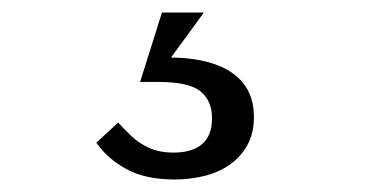

<svg xmlns="http://www.w3.org/2000/svg" viewBox="-20 -25 590 307"><path d="M306 -5 244 80 241 67Q286 66 318.5 76Q351 86 368.5 107.5Q386 129 386 162Q386 188 375.5 207Q365 226 347 238.5Q329 251 306 256.5Q283 262 259 262Q212 262 181.5 245Q151 228 134 203L169 171Q178 181 190 192.5Q202 204 218.5 211.5Q235 219 258 219Q287 219 303 205.5Q319 192 319 164Q319 136 300.5 121Q282 106 233 106H204L239 -5Z"/></svg>

Font: Roboto Serif Light
Style: Regular
Weight: 300
Designer: Greg Gazdowicz
Foundry: Commercial Type
Version: Version 1.008